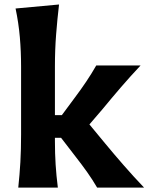

<svg xmlns="http://www.w3.org/2000/svg" viewBox="-20 -847 673 867"><path d="M62.5 0Q68.8 -59.6 72 -115.2Q75.2 -170.9 75.2 -239.7V-546.4Q75.2 -614.3 69.6 -679Q64 -743.7 50.3 -808.6L246.6 -826.7Q238.8 -760.7 233.4 -691.4Q228 -622.1 228 -546.4V-327.1H259.3L317.9 -406.2Q345.2 -442.4 369.4 -478.5Q393.6 -514.6 414.6 -551.3H614.7Q567.9 -501.5 525.6 -452.4Q483.4 -403.3 442.9 -354L383.8 -285.2L453.6 -200.7Q495.1 -150.4 539.1 -100.1Q583 -49.8 630.4 0H418.5Q398.4 -34.7 374 -69.1Q349.6 -103.5 323.2 -137.2L255.9 -224.6H228V-210Q228 -153.3 231.2 -103.5Q234.4 -53.7 241.2 0Z"/></svg>

Font: Pinar-DS3-FD Bold
Style: Regular
Weight: 700
Designer: Amin Abedi
Version: Version 3.000